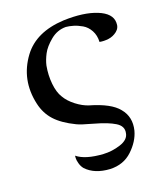

<svg xmlns="http://www.w3.org/2000/svg" viewBox="-101 -557 672 803"><g transform="rotate(-15 234.5 -155.5)"><path d="M460 -413Q463 -390 447 -375Q431 -360 410.5 -355.5Q390 -351 371 -353Q370 -382 356 -403Q342 -424 321.5 -433.5Q301 -443 283 -446.5Q265 -450 251 -450Q213 -447 184.5 -419Q156 -391 145 -364.5Q134 -338 131 -315Q127 -274 134.5 -235Q142 -196 159 -174Q175 -151 204 -132.5Q233 -114 260 -108Q352 -90 387 -53Q425 -15 416 43Q408 88 372 128.5Q336 169 277 172Q209 174 170 139Q160 129 154.5 114Q149 99 149 90V80Q187 106 266 104Q304 103 340.5 87.5Q377 72 379 44Q383 14 351 -2Q319 -18 261.5 -28.5Q204 -39 187 -46Q129 -68 97 -97.5Q65 -127 51 -171Q15 -283 75 -380Q126 -462 249 -479Q338 -490 397 -472Q456 -454 460 -413Z"/></g></svg>

Font: GFS Artemisia
Style: Regular
Weight: 400
Designer: Takis Katsoulidis and George D. Matthiopoulos
Foundry: Takis Katsoulidis and George D. Matthiopoulos
Version: Version 1.0